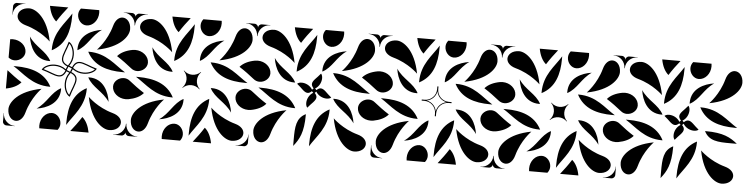

<svg xmlns="http://www.w3.org/2000/svg" viewBox="-54 -1281 6108 1562"><g transform="rotate(5 3000.0 -500.0)"><path d="M263 -158C342 -169 448 -215 448 -332L447 -340C369 -299.2 344 -212 263 -158ZM297 -21.5C297 -14.5 297.5 -7.3 298.7 0H448.2C461.2 -15.4 466.8 -33.1 466.8 -50.5C466.8 -92.7 433.8 -133 392 -133C340 -133 297 -82.6 297 -21.5ZM514 -46C566 -132 655.5 -208.3 655.8 -352.9L655.3 -358.8C546.7 -302.6 514 -194 514 -65ZM551.8 0H701.3C691.8 -52.2 671.3 -95.5 640 -122C611.3 -76.7 581.1 -36.6 551.8 0ZM552 -668 553 -660C631 -700.8 656 -788 737 -842C658 -831 552 -785 552 -668ZM533.2 -949.5C533.2 -907.3 566.2 -867 608 -867C660 -867 703 -917.4 703 -978.5C703 -985.6 702.5 -992.7 701.3 -1000H551.8C538.8 -984.7 533.2 -966.9 533.2 -949.5ZM344.2 -647.1 344.7 -641.2C453.3 -697.4 486 -806 486 -935V-954C434 -868 344.5 -791.7 344.2 -647.1ZM298.7 -1000C308.2 -947.8 328.7 -904.5 360 -878C388.6 -923.3 418.9 -963.4 448.2 -1000ZM660 -447C700.8 -369 788 -344 842 -263C831 -342 785 -448 668 -448ZM867 -392C867 -340 917.4 -297 978.5 -297C985.6 -297 992.7 -297.5 1000 -298.7V-448.2C984.7 -461.2 966.9 -466.8 949.5 -466.8C907.3 -466.8 867 -433.8 867 -392ZM641.2 -655.3C697.4 -546.7 806 -514 935 -514H954C868 -566 791.7 -655.5 647.1 -655.8ZM878 -640C923.3 -611.3 963.4 -581.1 1000 -551.8V-701.3C947.8 -691.8 904.5 -671.3 878 -640ZM158 -737C169 -658 215 -552 332 -552L340 -553C299.2 -631 212 -656 158 -737ZM0 -551.8C15.4 -538.8 33.1 -533.2 50.5 -533.2C92.7 -533.2 133 -566.2 133 -608C133 -660 82.6 -703.1 21.5 -703.1C14.4 -703.1 7.3 -702.5 0 -701.3ZM46 -486C132 -434 208.3 -344.5 352.9 -344.2L358.8 -344.7C302.6 -453.3 194 -486 65 -486ZM0 -298.7C52.2 -308.2 95.5 -328.7 122 -360C76.7 -388.7 36.6 -418.9 0 -448.2ZM678.2 -289.5C714.2 -99.5 811.6 -35.1 866.2 -35.1C922.5 -35.1 956.4 -68.1 956.4 -103C956.4 -131.5 933.8 -161.3 882.2 -175.5C756.5 -210.2 678.2 -289.5 678.2 -289.5ZM901.2 0H970C986.6 0 1000 -13.4 1000 -30V-98.8H998.5C998.5 -45.1 954.9 -1.5 901.2 -1.5ZM710.5 -678.3C900.5 -714.3 964.9 -811.6 964.9 -866.2C964.9 -922.5 931.9 -956.4 897 -956.4C868.5 -956.4 838.7 -933.8 824.5 -882.3C789.8 -756.6 710.5 -678.3 710.5 -678.3ZM901.2 -998.5C954.9 -998.5 998.5 -954.9 998.5 -901.3H1000V-970C1000 -986.6 986.6 -1000 970 -1000H901.2ZM43.6 -897C43.6 -868.5 66.2 -838.7 117.8 -824.5C243.4 -789.8 321.8 -710.5 321.8 -710.5C285.8 -900.5 188.4 -964.9 133.8 -964.9C77.5 -964.9 43.6 -931.9 43.6 -897ZM0 -901.3H1.5C1.5 -954.9 45.1 -998.5 98.8 -998.5V-1000H30C13.4 -1000 0 -986.6 0 -970ZM35.1 -133.8C35.1 -77.5 68.1 -43.6 103 -43.6C131.5 -43.6 161.3 -66.3 175.5 -117.8C210.2 -243.5 289.5 -321.8 289.5 -321.8C99.5 -285.8 35.1 -188.4 35.1 -133.8ZM0 -30C0 -13.4 13.4 0 30 0H98.8V-1.5C45.1 -1.5 1.5 -45.1 1.5 -98.8H0ZM277 -476.5C335.1 -461.6 382.5 -433.7 419.5 -433.7C427.4 -433.7 434.8 -435 441.7 -437.9C456.1 -444 468.4 -457.2 478.7 -481.2L502.3 -471.6C481.6 -443.9 473.3 -412 473.3 -382.1C473.3 -360 477.8 -338.9 485.3 -321.4C494.5 -299.5 508.3 -283.2 523.5 -277C539.1 -335.2 566.7 -382.4 566.7 -419.1C566.7 -427.1 565.4 -434.5 562.5 -441.5C556.3 -455.9 543 -468.3 518.8 -478.7L528.4 -502.3C556.1 -481.6 588 -473.3 617.9 -473.3C640 -473.3 661.1 -477.8 678.6 -485.3C700.5 -494.5 716.8 -508.3 723 -523.5C664.8 -539.1 617.6 -566.7 580.9 -566.7C572.9 -566.7 565.5 -565.4 558.5 -562.5C544.1 -556.3 531.7 -543 521.3 -518.8L497.7 -528.4C518.4 -556.1 526.7 -588 526.7 -617.9C526.7 -640 522.2 -661.1 514.7 -678.6C505.5 -700.5 491.7 -716.8 476.5 -723C460.9 -664.8 433.3 -617.6 433.3 -580.9C433.3 -572.9 434.6 -565.5 437.5 -558.6C443.7 -544.1 457 -531.7 481.2 -521.3L471.6 -497.7C443.6 -518.6 411.3 -527.1 381 -527.1C359.2 -527.1 338.5 -522.7 321.2 -515.3C299.3 -506.1 283 -492.1 277 -476.5ZM479.9 -491.5 491.5 -520.1C497.2 -517.8 505.8 -514.3 520.1 -508.5C519 -505.7 510.9 -485.6 508.5 -479.9ZM443.3 -581C443.3 -612.7 466.7 -655.9 482.6 -707.8C485.5 -705.3 496.3 -696.5 505.5 -674.7C512.4 -658.4 516.7 -638.7 516.7 -618.1C516.7 -590 508.9 -560.1 489.7 -534.3L486.4 -530C472.1 -536.1 453.9 -545.5 446.7 -562.5C444.3 -568.1 443.3 -574.3 443.3 -581ZM292 -482.7C296.8 -488.8 306.8 -498.4 325.1 -506.1C341.1 -512.9 360.5 -517 380.9 -517C409.2 -517 439.6 -509.1 465.7 -489.7L470 -486.4C464 -472.3 454.6 -454.2 437.8 -447.1C432 -444.6 425.7 -443.5 419 -443.5C388.5 -443.5 348.6 -466.1 292 -482.7ZM483.3 -381.9C483.3 -410 491.1 -439.9 510.3 -465.7L513.5 -470C527.9 -463.9 546.1 -454.5 553.3 -437.5C555.7 -431.9 556.7 -425.7 556.7 -419C556.7 -387.3 533.3 -344.1 517.4 -292.2C514.5 -294.7 503.7 -303.5 494.5 -325.3C487.5 -341.6 483.3 -361.3 483.3 -381.9ZM530 -513.6C536.1 -527.9 545.5 -546.1 562.5 -553.3C568.1 -555.7 574.3 -556.7 581 -556.7C612.7 -556.7 655.9 -533.3 707.8 -517.4C705.3 -514.5 696.5 -503.7 674.7 -494.5C658.4 -487.5 638.7 -483.3 618 -483.3C590 -483.3 560.1 -491.1 534.3 -510.3Z M1035.1 -133.8C1035.1 -77.5 1068.1 -43.6 1103 -43.6C1131.5 -43.6 1161.3 -66.3 1175.5 -117.8C1210.2 -243.5 1289.5 -321.8 1289.5 -321.8C1099.5 -285.8 1035.1 -188.4 1035.1 -133.8ZM1000 -30C1000 -13.4 1013.4 0 1030 0H1098.8V-1.5C1045.1 -1.5 1001.5 -45.1 1001.5 -98.8H1000ZM1043.6 -897C1043.6 -868.5 1066.2 -838.7 1117.8 -824.5C1243.4 -789.8 1321.8 -710.5 1321.8 -710.5C1285.8 -900.5 1188.4 -964.9 1133.8 -964.9C1077.5 -964.9 1043.6 -931.9 1043.6 -897ZM1000 -901.3H1001.5C1001.5 -954.9 1045.1 -998.5 1098.8 -998.5V-1000H1030C1013.4 -1000 1000 -986.6 1000 -970ZM1710.5 -678.3C1900.5 -714.3 1964.9 -811.6 1964.9 -866.2C1964.9 -922.5 1931.9 -956.4 1897 -956.4C1868.5 -956.4 1838.7 -933.8 1824.5 -882.3C1789.8 -756.6 1710.5 -678.3 1710.5 -678.3ZM1901.2 -998.5C1954.9 -998.5 1998.5 -954.9 1998.5 -901.3H2000V-970C2000 -986.6 1986.6 -1000 1970 -1000H1901.2ZM1678.2 -289.5C1714.2 -99.5 1811.6 -35.1 1866.2 -35.1C1922.5 -35.1 1956.4 -68.1 1956.4 -103C1956.4 -131.5 1933.8 -161.3 1882.2 -175.5C1756.5 -210.2 1678.2 -289.5 1678.2 -289.5ZM1901.2 0H1970C1986.6 0 2000 -13.4 2000 -30V-98.8H1998.5C1998.5 -45.1 1954.9 -1.5 1901.2 -1.5ZM1158 -737C1169 -658 1215 -552 1332 -552L1340 -553C1299.2 -631 1212 -656 1158 -737ZM1000 -551.8C1015.4 -538.8 1033.1 -533.2 1050.5 -533.2C1092.7 -533.2 1133 -566.2 1133 -608C1133 -660 1082.6 -703.1 1021.5 -703.1C1014.4 -703.1 1007.3 -702.5 1000 -701.3ZM1046 -486C1132 -434 1208.3 -344.5 1352.9 -344.2L1358.8 -344.7C1302.6 -453.3 1194 -486 1065 -486ZM1000 -298.7C1052.2 -308.2 1095.5 -328.7 1122 -360C1076.7 -388.7 1036.6 -418.9 1000 -448.2ZM1660 -447C1700.8 -369 1788 -344 1842 -263C1831 -342 1785 -448 1668 -448ZM1867 -392C1867 -340 1917.4 -297 1978.5 -297C1985.6 -297 1992.7 -297.5 2000 -298.7V-448.2C1984.7 -461.2 1966.9 -466.8 1949.5 -466.8C1907.3 -466.8 1867 -433.8 1867 -392ZM1641.2 -655.3C1697.4 -546.7 1806 -514 1935 -514H1954C1868 -566 1791.7 -655.5 1647.1 -655.8ZM1878 -640C1923.3 -611.4 1963.4 -581.1 2000 -551.8V-701.3C1947.8 -691.8 1904.5 -671.3 1878 -640ZM1552 -668 1553 -660C1631 -700.8 1656 -788 1737 -842C1658 -831 1552 -785 1552 -668ZM1533.2 -949.5C1533.2 -907.3 1566.2 -867 1608 -867C1660 -867 1703 -917.4 1703 -978.5C1703 -985.6 1702.5 -992.7 1701.3 -1000H1551.8C1538.8 -984.7 1533.2 -966.9 1533.2 -949.5ZM1344.2 -647.1 1344.7 -641.2C1453.3 -697.4 1486 -806 1486 -935V-954C1434 -868 1344.5 -791.7 1344.2 -647.1ZM1298.7 -1000C1308.2 -947.8 1328.7 -904.5 1360 -878C1388.6 -923.3 1418.9 -963.4 1448.2 -1000ZM1263 -158C1342 -169 1448 -215 1448 -332L1447 -340C1369 -299.2 1344 -212 1263 -158ZM1297 -21.5C1297 -14.5 1297.5 -7.3 1298.7 0H1448.2C1461.2 -15.4 1466.8 -33.1 1466.8 -50.5C1466.8 -92.7 1433.8 -133 1392 -133C1340 -133 1297 -82.6 1297 -21.5ZM1514 -46C1566 -132 1655.5 -208.3 1655.8 -352.9L1655.3 -358.8C1546.7 -302.6 1514 -194 1514 -65ZM1551.8 0H1701.3C1691.8 -52.2 1671.3 -95.5 1640 -122C1611.3 -76.7 1581.1 -36.6 1551.8 0ZM1429.1 -431.2 1431.2 -429.1C1450.2 -448.1 1475.1 -457.6 1500 -457.6C1524.9 -457.6 1549.8 -448.1 1568.8 -429.1L1570.9 -431.2C1551.9 -450.2 1542.4 -475.1 1542.4 -500C1542.4 -524.9 1551.9 -549.8 1570.9 -568.8L1568.8 -570.9C1549.8 -551.9 1524.9 -542.4 1500 -542.4C1475.1 -542.4 1450.2 -551.9 1431.2 -570.9L1429.1 -568.8C1448.1 -549.8 1457.6 -524.9 1457.6 -500C1457.6 -475.1 1448.1 -450.2 1429.1 -431.2Z M2035.1 -133.8C2035.1 -77.5 2068.1 -43.6 2103 -43.6C2131.5 -43.6 2161.3 -66.3 2175.5 -117.8C2210.2 -243.5 2289.5 -321.8 2289.5 -321.8C2099.5 -285.8 2035.1 -188.4 2035.1 -133.8ZM2678.3 -289.5C2714.3 -99.5 2811.6 -35.1 2866.2 -35.1C2922.5 -35.1 2956.4 -68.1 2956.4 -103C2956.4 -131.5 2933.8 -161.3 2882.3 -175.5C2756.6 -210.2 2678.3 -289.5 2678.3 -289.5ZM2357 -543.6C2395.6 -514.2 2419.5 -477.1 2448.1 -477.1C2458.5 -477.1 2469.5 -482 2482 -494L2494 -482C2459.4 -461.7 2444.4 -424.1 2444.4 -394.2C2444.4 -378.4 2448.6 -364.8 2456.3 -357C2486.4 -395.5 2523.1 -419.4 2523.1 -447.8C2523.1 -458.3 2518.1 -469.4 2506 -482L2518 -494C2538.3 -459.4 2575.9 -444.4 2605.8 -444.4C2621.6 -444.4 2635.2 -448.6 2643 -456.3C2604.6 -486.4 2580.6 -523.1 2552.2 -523.1C2541.7 -523.1 2530.7 -518.1 2518 -506L2506 -518C2540.6 -538.3 2555.6 -575.9 2555.6 -605.8C2555.6 -621.6 2551.4 -635.2 2543.7 -643C2513.6 -604.6 2476.9 -580.6 2476.9 -552.2C2476.9 -541.7 2481.9 -530.7 2494 -518L2482 -506C2461.7 -540.6 2424.1 -556 2394.3 -556C2378.4 -556 2364.8 -551.7 2357 -543.6ZM2043.6 -897C2043.6 -868.5 2066.3 -838.7 2117.8 -824.5C2243.5 -789.8 2321.8 -710.5 2321.8 -710.5C2285.8 -900.5 2188.4 -964.9 2133.8 -964.9C2077.5 -964.9 2043.6 -931.9 2043.6 -897ZM2000 -901.3H2001.5C2001.5 -954.9 2045.1 -998.5 2098.8 -998.5V-1000H2030C2013.4 -1000 2000 -986.6 2000 -970ZM2710.5 -678.3C2900.5 -714.3 2964.9 -811.6 2964.9 -866.2C2964.9 -922.5 2931.9 -956.4 2897 -956.4C2868.5 -956.4 2838.7 -933.8 2824.5 -882.3C2789.8 -756.6 2710.5 -678.3 2710.5 -678.3ZM2901.3 -998.5C2954.9 -998.5 2998.5 -954.9 2998.5 -901.3H3000V-970C3000 -986.6 2986.6 -1000 2970 -1000H2901.3ZM2158 -737C2169 -658 2215 -552 2332 -552L2340 -553C2299.2 -631 2212 -656 2158 -737ZM2000 -551.8C2015.4 -538.8 2033.1 -533.2 2050.5 -533.2C2092.7 -533.2 2133 -566.2 2133 -608C2133 -660 2082.6 -703.1 2021.5 -703.1C2014.5 -703.1 2007.3 -702.5 2000 -701.3ZM2046 -486C2132 -434 2208.3 -344.5 2352.9 -344.2L2358.8 -344.7C2302.6 -453.3 2194 -486 2065 -486ZM2000 -298.7C2052.2 -308.2 2095.5 -328.7 2122 -360C2076.7 -388.7 2036.6 -418.9 2000 -448.2ZM2660 -447C2700.8 -369 2788 -344 2842 -263C2831 -342 2785 -448 2668 -448ZM2867 -392C2867 -340 2917.4 -297 2978.5 -297C2985.6 -297 2992.7 -297.5 3000 -298.7V-448.2C2984.7 -461.2 2966.9 -466.8 2949.5 -466.8C2907.3 -466.8 2867 -433.8 2867 -392ZM2641.2 -655.3C2697.4 -546.7 2806 -514 2935 -514H2954C2868 -566 2791.7 -655.5 2647.1 -655.8ZM2878 -640C2923.3 -611.3 2963.4 -581.1 3000 -551.8V-701.3C2947.8 -691.8 2904.5 -671.3 2878 -640ZM2552 -668 2553 -660C2631 -700.8 2656 -788 2737 -842C2658 -831 2552 -785 2552 -668ZM2533.2 -949.5C2533.2 -907.3 2566.2 -867 2608 -867C2660 -867 2703.1 -917.4 2703.1 -978.5C2703.1 -985.6 2702.5 -992.7 2701.3 -1000H2551.8C2538.8 -984.7 2533.2 -966.9 2533.2 -949.5ZM2344.2 -647.1 2344.7 -641.2C2453.3 -697.4 2486 -806 2486 -935V-954C2434 -868 2344.5 -791.7 2344.2 -647.1ZM2298.7 -1000C2308.2 -947.8 2328.7 -904.5 2360 -878C2388.7 -923.3 2418.9 -963.4 2448.2 -1000ZM2497.1 -64.6C2497.1 -57.9 2497.1 -52.2 2497.2 -45.5C2549.4 -131.5 2638.5 -208.3 2638.8 -352.9L2638.3 -358.8C2529.7 -302.6 2497.5 -193.4 2497.1 -64.6ZM2368.7 -89.4C2368.7 -78.7 2368.8 -67.6 2368.8 -56.3C2368.8 -49.9 2368.8 -43.6 2369 -37.1C2415.9 -95.5 2449.2 -153 2449.5 -297.6L2449 -303.4C2372.4 -265.5 2368.7 -192.2 2368.7 -89.4Z M3263 -158C3342 -169 3448 -215 3448 -332L3447 -340C3369 -299.2 3344 -212 3263 -158ZM3297 -21.5C3297 -14.5 3297.5 -7.3 3298.7 0H3448.2C3461.2 -15.4 3466.8 -33.1 3466.8 -50.5C3466.8 -92.7 3433.8 -133 3392 -133C3340 -133 3297 -82.6 3297 -21.5ZM3514 -46C3566 -132 3655.5 -208.3 3655.8 -352.9L3655.3 -358.8C3546.7 -302.6 3514 -194 3514 -65ZM3551.8 0H3701.3C3691.8 -52.2 3671.3 -95.5 3640 -122C3611.3 -76.7 3581.1 -36.6 3551.8 0ZM3552 -668 3553 -660C3631 -700.8 3656 -788 3737 -842C3658 -831 3552 -785 3552 -668ZM3533.2 -949.5C3533.2 -907.3 3566.2 -867 3608 -867C3660 -867 3703 -917.4 3703 -978.5C3703 -985.6 3702.5 -992.7 3701.3 -1000H3551.8C3538.8 -984.7 3533.2 -966.9 3533.2 -949.5ZM3344.2 -647.1 3344.7 -641.2C3453.3 -697.4 3486 -806 3486 -935V-954C3434 -868 3344.5 -791.7 3344.2 -647.1ZM3298.7 -1000C3308.2 -947.8 3328.7 -904.5 3360 -878C3388.6 -923.3 3418.9 -963.4 3448.2 -1000ZM3660 -447C3700.8 -369 3788 -344 3842 -263C3831 -342 3785 -448 3668 -448ZM3867 -392C3867 -340 3917.4 -297 3978.5 -297C3985.6 -297 3992.7 -297.5 4000 -298.7V-448.2C3984.7 -461.2 3966.9 -466.8 3949.5 -466.8C3907.3 -466.8 3867 -433.8 3867 -392ZM3641.2 -655.3C3697.4 -546.7 3806 -514 3935 -514H3954C3868 -566 3791.7 -655.5 3647.1 -655.8ZM3878 -640C3923.3 -611.3 3963.4 -581.1 4000 -551.8V-701.3C3947.8 -691.8 3904.5 -671.3 3878 -640ZM3158 -737C3169 -658 3215 -552 3332 -552L3340 -553C3299.2 -631 3212 -656 3158 -737ZM3000 -551.8C3015.4 -538.8 3033.1 -533.2 3050.5 -533.2C3092.7 -533.2 3133 -566.2 3133 -608C3133 -660 3082.6 -703.1 3021.5 -703.1C3014.4 -703.1 3007.3 -702.5 3000 -701.3ZM3046 -486C3132 -434 3208.3 -344.5 3352.9 -344.2L3358.8 -344.7C3302.6 -453.3 3194 -486 3065 -486ZM3000 -298.7C3052.2 -308.2 3095.5 -328.7 3122 -360C3076.7 -388.7 3036.6 -418.9 3000 -448.2ZM3678.2 -289.5C3714.2 -99.5 3811.6 -35.1 3866.2 -35.1C3922.5 -35.1 3956.4 -68.1 3956.4 -103C3956.4 -131.5 3933.8 -161.3 3882.2 -175.5C3756.5 -210.2 3678.2 -289.5 3678.2 -289.5ZM3901.2 0H3970C3986.6 0 4000 -13.4 4000 -30V-98.8H3998.5C3998.5 -45.1 3954.9 -1.5 3901.2 -1.5ZM3710.5 -678.3C3900.5 -714.3 3964.9 -811.6 3964.9 -866.2C3964.9 -922.5 3931.9 -956.4 3897 -956.4C3868.5 -956.4 3838.7 -933.8 3824.5 -882.3C3789.8 -756.6 3710.5 -678.3 3710.5 -678.3ZM3901.2 -998.5C3954.9 -998.5 3998.5 -954.9 3998.5 -901.3H4000V-970C4000 -986.6 3986.6 -1000 3970 -1000H3901.2ZM3043.6 -897C3043.6 -868.5 3066.2 -838.7 3117.8 -824.5C3243.4 -789.8 3321.8 -710.5 3321.8 -710.5C3285.8 -900.5 3188.4 -964.9 3133.8 -964.9C3077.5 -964.9 3043.6 -931.9 3043.6 -897ZM3000 -901.3H3001.5C3001.5 -954.9 3045.1 -998.5 3098.8 -998.5V-1000H3030C3013.4 -1000 3000 -986.6 3000 -970ZM3035.1 -133.8C3035.1 -77.5 3068.1 -43.6 3103 -43.6C3131.5 -43.6 3161.3 -66.3 3175.5 -117.8C3210.2 -243.5 3289.5 -321.8 3289.5 -321.8C3099.5 -285.8 3035.1 -188.4 3035.1 -133.8ZM3000 -30C3000 -13.4 3013.4 0 3030 0H3098.8V-1.5C3045.1 -1.5 3001.5 -45.1 3001.5 -98.8H3000ZM3378.2 -495.5H3401.2C3453.3 -495.5 3495.5 -453.3 3495.5 -401.3V-378.3H3504.5V-401.3C3504.5 -453.3 3546.7 -495.5 3598.8 -495.5H3621.8V-504.5H3598.8C3546.7 -504.5 3504.5 -546.7 3504.5 -598.8V-621.8H3495.5V-598.8C3495.5 -546.7 3453.3 -504.5 3401.2 -504.5H3378.2ZM3418.6 -500C3459.8 -507.3 3492.5 -539.2 3500 -581.4C3507.3 -540.2 3539.2 -507.5 3581.4 -500C3540.2 -492.7 3507.5 -460.8 3500 -418.6C3492.7 -459.8 3460.8 -492.5 3418.6 -500Z M4035.1 -133.8C4035.1 -77.5 4068.1 -43.6 4103 -43.6C4131.5 -43.6 4161.3 -66.3 4175.5 -117.8C4210.2 -243.5 4289.5 -321.8 4289.5 -321.8C4099.5 -285.8 4035.1 -188.4 4035.1 -133.8ZM4000 -30C4000 -13.4 4013.4 0 4030 0H4098.8V-1.5C4045.1 -1.5 4001.5 -45.1 4001.5 -98.8H4000ZM4043.6 -897C4043.6 -868.5 4066.2 -838.7 4117.8 -824.5C4243.4 -789.8 4321.8 -710.5 4321.8 -710.5C4285.8 -900.5 4188.4 -964.9 4133.8 -964.9C4077.5 -964.9 4043.6 -931.9 4043.6 -897ZM4000 -901.3H4001.5C4001.5 -954.9 4045.1 -998.5 4098.8 -998.5V-1000H4030C4013.4 -1000 4000 -986.6 4000 -970ZM4710.5 -678.3C4900.5 -714.3 4964.9 -811.6 4964.9 -866.2C4964.9 -922.5 4931.9 -956.4 4897 -956.4C4868.5 -956.4 4838.7 -933.8 4824.5 -882.3C4789.8 -756.6 4710.5 -678.3 4710.5 -678.3ZM4901.2 -998.5C4954.9 -998.5 4998.5 -954.9 4998.5 -901.3H5000V-970C5000 -986.6 4986.6 -1000 4970 -1000H4901.2ZM4678.2 -289.5C4714.2 -99.5 4811.6 -35.1 4866.2 -35.1C4922.5 -35.1 4956.4 -68.1 4956.4 -103C4956.4 -131.5 4933.8 -161.3 4882.2 -175.5C4756.5 -210.2 4678.2 -289.5 4678.2 -289.5ZM4901.2 0H4970C4986.6 0 5000 -13.4 5000 -30V-98.8H4998.5C4998.5 -45.1 4954.9 -1.5 4901.2 -1.5ZM4158 -737C4169 -658 4215 -552 4332 -552L4340 -553C4299.2 -631 4212 -656 4158 -737ZM4000 -551.8C4015.4 -538.8 4033.1 -533.2 4050.5 -533.2C4092.7 -533.2 4133 -566.2 4133 -608C4133 -660 4082.6 -703.1 4021.5 -703.1C4014.4 -703.1 4007.3 -702.5 4000 -701.3ZM4046 -486C4132 -434 4208.3 -344.5 4352.9 -344.2L4358.8 -344.7C4302.6 -453.3 4194 -486 4065 -486ZM4000 -298.7C4052.2 -308.2 4095.5 -328.7 4122 -360C4076.7 -388.7 4036.6 -418.9 4000 -448.2ZM4660 -447C4700.8 -369 4788 -344 4842 -263C4831 -342 4785 -448 4668 -448ZM4867 -392C4867 -340 4917.4 -297 4978.5 -297C4985.6 -297 4992.7 -297.5 5000 -298.7V-448.2C4984.7 -461.2 4966.9 -466.8 4949.5 -466.8C4907.3 -466.8 4867 -433.8 4867 -392ZM4641.2 -655.3C4697.4 -546.7 4806 -514 4935 -514H4954C4868 -566 4791.7 -655.5 4647.1 -655.8ZM4878 -640C4923.3 -611.4 4963.4 -581.1 5000 -551.8V-701.3C4947.8 -691.8 4904.5 -671.3 4878 -640ZM4552 -668 4553 -660C4631 -700.8 4656 -788 4737 -842C4658 -831 4552 -785 4552 -668ZM4533.2 -949.5C4533.2 -907.3 4566.2 -867 4608 -867C4660 -867 4703 -917.4 4703 -978.5C4703 -985.6 4702.5 -992.7 4701.3 -1000H4551.8C4538.8 -984.7 4533.2 -966.9 4533.2 -949.5ZM4344.2 -647.1 4344.7 -641.2C4453.3 -697.4 4486 -806 4486 -935V-954C4434 -868 4344.5 -791.7 4344.2 -647.1ZM4298.7 -1000C4308.2 -947.8 4328.7 -904.5 4360 -878C4388.6 -923.3 4418.9 -963.4 4448.2 -1000ZM4263 -158C4342 -169 4448 -215 4448 -332L4447 -340C4369 -299.2 4344 -212 4263 -158ZM4297 -21.5C4297 -14.5 4297.5 -7.3 4298.7 0H4448.2C4461.2 -15.4 4466.8 -33.1 4466.8 -50.5C4466.8 -92.7 4433.8 -133 4392 -133C4340 -133 4297 -82.6 4297 -21.5ZM4514 -46C4566 -132 4655.5 -208.3 4655.8 -352.9L4655.3 -358.8C4546.7 -302.6 4514 -194 4514 -65ZM4551.8 0H4701.3C4691.8 -52.2 4671.3 -95.5 4640 -122C4611.3 -76.7 4581.1 -36.6 4551.8 0ZM4429.1 -431.2 4431.2 -429.1C4450.2 -448.1 4475.1 -457.6 4500 -457.6C4524.9 -457.6 4549.8 -448.1 4568.8 -429.1L4570.9 -431.2C4551.9 -450.2 4542.4 -475.1 4542.4 -500C4542.4 -524.9 4551.9 -549.8 4570.9 -568.8L4568.8 -570.9C4549.8 -551.9 4524.9 -542.4 4500 -542.4C4475.1 -542.4 4450.2 -551.9 4431.2 -570.9L4429.1 -568.8C4448.1 -549.8 4457.6 -524.9 4457.6 -500C4457.6 -475.1 4448.1 -450.2 4429.1 -431.2Z M5035.1 -133.8C5035.1 -77.5 5068.1 -43.6 5103 -43.6C5131.5 -43.6 5161.3 -66.3 5175.5 -117.8C5210.2 -243.5 5289.5 -321.8 5289.5 -321.8C5099.5 -285.8 5035.1 -188.4 5035.1 -133.8ZM5710.5 -678.3C5900.5 -714.3 5964.9 -811.6 5964.9 -866.2C5964.9 -922.5 5931.9 -956.4 5897 -956.4C5868.5 -956.4 5838.7 -933.8 5824.5 -882.3C5789.8 -756.6 5710.5 -678.3 5710.5 -678.3ZM5357 -543.6C5395.6 -514.2 5419.5 -477.1 5448.1 -477.1C5458.5 -477.1 5469.5 -482 5482 -494L5494 -482C5459.4 -461.7 5444.4 -424.1 5444.4 -394.2C5444.4 -378.4 5448.6 -364.8 5456.3 -357C5486.4 -395.5 5523.1 -419.4 5523.1 -447.8C5523.1 -458.3 5518.1 -469.4 5506 -482L5518 -494C5538.3 -459.4 5575.9 -444.4 5605.8 -444.4C5621.6 -444.4 5635.2 -448.6 5643 -456.3C5604.6 -486.4 5580.6 -523.1 5552.2 -523.1C5541.7 -523.1 5530.7 -518.1 5518 -506L5506 -518C5540.6 -538.3 5555.6 -575.9 5555.6 -605.8C5555.6 -621.6 5551.4 -635.2 5543.7 -643C5513.6 -604.6 5476.9 -580.6 5476.9 -552.2C5476.9 -541.7 5481.9 -530.7 5494 -518L5482 -506C5461.7 -540.6 5424.1 -556 5394.3 -556C5378.4 -556 5364.8 -551.7 5357 -543.6ZM5043.6 -897C5043.6 -868.5 5066.3 -838.7 5117.8 -824.5C5243.5 -789.8 5321.8 -710.5 5321.8 -710.5C5285.8 -900.5 5188.4 -964.9 5133.8 -964.9C5077.5 -964.9 5043.6 -931.9 5043.6 -897ZM5000 -901.3H5001.5C5001.5 -954.9 5045.1 -998.5 5098.8 -998.5V-1000H5030C5013.4 -1000 5000 -986.6 5000 -970ZM5158 -737C5169 -658 5215 -552 5332 -552L5340 -553C5299.2 -631 5212 -656 5158 -737ZM5000 -551.8C5015.4 -538.8 5033.1 -533.2 5050.5 -533.2C5092.7 -533.2 5133 -566.2 5133 -608C5133 -660 5082.6 -703.1 5021.5 -703.1C5014.5 -703.1 5007.3 -702.5 5000 -701.3ZM5046 -486C5132 -434 5208.3 -344.5 5352.9 -344.2L5358.8 -344.7C5302.6 -453.3 5194 -486 5065 -486ZM5000 -298.7C5052.2 -308.2 5095.5 -328.7 5122 -360C5076.7 -388.7 5036.6 -418.9 5000 -448.2ZM5552 -668 5553 -660C5631 -700.8 5656 -788 5737 -842C5658 -831 5552 -785 5552 -668ZM5533.2 -949.5C5533.2 -907.3 5566.2 -867 5608 -867C5660 -867 5703.1 -917.4 5703.1 -978.5C5703.1 -985.6 5702.5 -992.7 5701.3 -1000H5551.8C5538.8 -984.7 5533.2 -966.9 5533.2 -949.5ZM5344.2 -647.1 5344.7 -641.2C5453.3 -697.4 5486 -806 5486 -935V-954C5434 -868 5344.5 -791.7 5344.2 -647.1ZM5298.7 -1000C5308.2 -947.8 5328.7 -904.5 5360 -878C5388.7 -923.3 5418.9 -963.4 5448.2 -1000ZM5497.1 -64.6C5497.1 -57.9 5497.1 -52.2 5497.2 -45.5C5549.4 -131.5 5638.5 -208.3 5638.8 -352.9L5638.3 -358.8C5529.7 -302.6 5497.5 -193.4 5497.1 -64.6ZM5368.7 -89.4C5368.7 -78.7 5368.8 -67.6 5368.8 -56.3C5368.8 -49.9 5368.8 -43.6 5369 -37.1C5415.9 -95.5 5449.2 -153 5449.5 -297.6L5449 -303.4C5372.4 -265.5 5368.7 -192.2 5368.7 -89.4ZM5641.2 -638.3C5697.4 -529.7 5806.6 -497.5 5935.4 -497.1C5942.1 -497.1 5947.8 -497.1 5954.5 -497.2C5868.5 -549.4 5791.7 -638.5 5647.1 -638.8ZM5696.6 -449C5734.6 -372.4 5807.8 -368.7 5910.6 -368.7C5921.3 -368.7 5932.4 -368.8 5943.7 -368.8C5950.1 -368.8 5956.4 -368.8 5962.9 -369C5904.5 -415.9 5847 -449.2 5702.4 -449.5ZM5678.3 -289.5C5714.3 -99.5 5811.6 -35.1 5866.2 -35.1C5922.5 -35.1 5956.4 -68.1 5956.4 -103C5956.4 -131.5 5933.8 -161.3 5882.3 -175.5C5756.6 -210.2 5678.3 -289.5 5678.3 -289.5Z"/></g></svg>

Font: GlukFrames07
Style: Medium
Weight: 500
Monospace: yes
Designer: gluk
Foundry: gluk
Version: Version 1.00